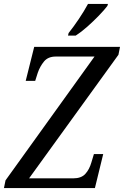

<svg xmlns="http://www.w3.org/2000/svg" viewBox="-31 -951 627 971"><path d="M-11 0 -3 -39 447 -665H251Q212 -665 191.5 -640Q171 -615 160 -583L147 -542H99L142 -714H576L568 -674L116 -49H339Q380 -49 400.5 -71.5Q421 -94 431 -129L444 -172H491L449 0ZM313 -771 316 -784Q340 -814 367 -854Q394 -894 414 -931H515L512 -921Q497 -901 469.5 -872.5Q442 -844 411 -816.5Q380 -789 352 -771Z"/></svg>

Font: Noto Serif Condensed
Style: Italic
Weight: 400
Width: 3
Italic angle: -12°
Designer: Monotype Design Team
Foundry: Monotype Imaging Inc.
Version: Version 2.014; ttfautohint (v1.8.4.7-5d5b)